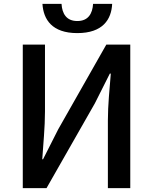

<svg xmlns="http://www.w3.org/2000/svg" viewBox="-20 -966 785 986"><path d="M97 0H219L467 -435L544 -588H549C543 -512 534 -427 534 -347V0H649V-737H526L279 -302L201 -148H197C202 -224 211 -313 211 -393V-737H97ZM377 -796C508 -796 552 -866 556 -946H458C455 -896 433 -858 377 -858C321 -858 299 -896 296 -946H198C203 -866 247 -796 377 -796Z"/></svg>

Font: Source Han Sans JP Medium
Style: Regular
Weight: 500
Designer: Ryoko NISHIZUKA 西塚涼子 (kana, bopomofo & ideographs); Paul D. Hunt (Latin, Greek & Cyrillic); Sandoll Communications 산돌커뮤니
Foundry: Adobe
Version: Version 2.002;hotconv 1.0.116;makeotfexe 2.5.65601